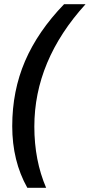

<svg xmlns="http://www.w3.org/2000/svg" viewBox="-20 -734 426 912"><path d="M38.1 -134.8Q38.1 -302.2 98.9 -443.6Q159.7 -585 284.2 -713.9H386.2Q143.1 -446.3 143.1 -132.8Q143.1 27.8 199.2 158.2H109.9Q38.1 30.8 38.1 -134.8Z"/></svg>

Font: TypoPRO Open Sans
Style: Italic
Weight: 600
Italic angle: -12°
Foundry: Ascender Corporation
Version: Version 1.10